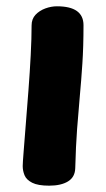

<svg xmlns="http://www.w3.org/2000/svg" viewBox="-20 -572 336 607"><path d="M79.9 -491.7Q79.9 -511.9 92.2 -525.2Q104.6 -538.4 123.2 -545.3Q141.9 -552.1 159.9 -552.1Q202.2 -552.1 223.1 -537.1Q244 -522 244 -492.4Q244 -424.3 240.4 -370.7Q236.9 -317 232.3 -267.6Q227.8 -218.1 223.7 -163.9Q219.7 -109.8 217.9 -40.4Q217.1 -12.1 195.2 1.4Q173.2 15 135.3 15Q100 15 81.7 5.7Q63.4 -3.7 57.6 -17.9Q51.8 -32.1 51.8 -47.1Q51.8 -56.1 54.6 -91.3Q57.3 -126.6 61.4 -177.5Q65.4 -228.4 69.9 -286.1Q74.3 -343.8 77.1 -397.7Q79.9 -451.6 79.9 -491.7Z"/></svg>

Font: Playpen Sans Thai
Style: Regular
Weight: 400
Designer: Sirin Gunkloy, Laura Meseguer, Veronika Burian, José Scaglione
Foundry: TypeTogether
Version: Version 2.000